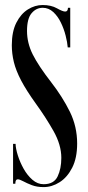

<svg xmlns="http://www.w3.org/2000/svg" viewBox="-20 -731 349 764"><path d="M153.5 13.5Q127 13.5 106.8 5.8Q86.5 -2 72.2 -9.8Q58 -17.5 50.5 -17.5Q41 -17.5 41 0H32V-158.5H42Q42.5 -139.5 51 -112.5Q59.5 -85.5 74.2 -59.2Q89 -33 109.2 -15.5Q129.5 2 153.5 2Q194.5 2 209.2 -28.8Q224 -59.5 224 -103Q224 -154.5 192.8 -209.8Q161.5 -265 122 -319.5Q85 -371 64.2 -410.5Q43.5 -450 35.2 -483.8Q27 -517.5 27 -551Q27 -605 45 -640.5Q63 -676 91 -693.5Q119 -711 149.5 -711Q183.5 -711 206.5 -698Q229.5 -685 239.5 -685Q250 -685 250.5 -700H259.5V-542.5H249.5Q248 -562.5 241.2 -589.2Q234.5 -616 222.2 -641.2Q210 -666.5 191.8 -683.2Q173.5 -700 150 -700Q124 -700 105.8 -678.5Q87.5 -657 87.5 -608Q87.5 -560 110.2 -514.5Q133 -469 183.5 -404Q228.5 -346 257.8 -286.8Q287 -227.5 287 -160Q287 -102 267.2 -63.5Q247.5 -25 217 -5.8Q186.5 13.5 153.5 13.5Z"/></svg>

Font: Imbue 100pt Medium
Style: Regular
Weight: 500
Designer: Tyler Finck
Foundry: Etcetera Type Company
Version: Version 1.102; ttfautohint (v1.8.3)